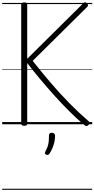

<svg xmlns="http://www.w3.org/2000/svg" viewBox="-20 -1137 864 1757"><path d="M202 14Q188 14 181 9Q174 4 174 -6V-1096Q174 -1115 202 -1115Q229 -1115 229 -1096V-599L743 -1108Q751 -1117 758.5 -1116.5Q766 -1116 775 -1106Q785 -1096 785.5 -1089Q786 -1082 778 -1074L279 -580Q359 -479 443 -380.5Q527 -282 615 -192.5Q703 -103 792 -27Q800 -20 800 -12Q800 -4 789 8Q780 17 771.5 16.5Q763 16 753 8Q684 -49 614 -119Q544 -189 476.5 -264Q409 -339 346 -414.5Q283 -490 229 -560V-6Q229 4 223 9Q217 14 202 14ZM403 278Q392 274 391 267.5Q390 261 396 248Q409 223 416 203Q423 183 425.5 160Q428 137 428 102Q428 91 434 84.5Q440 78 454 78Q469 78 476.5 86Q484 94 484 106Q484 133 478 161Q472 189 461 215.5Q450 242 435 266Q428 276 421 279.5Q414 283 403 278ZM0 590H824V600H0ZM0 -20H824V0H0ZM0 -505H824V-500H0ZM0 -1110H824V-1100H0Z"/></svg>

Font: Playwrite FR Moderne Guides
Style: Regular
Weight: 400
Designer: Veronika Burian, José Scaglione
Foundry: TypeTogether
Version: Version 1.003